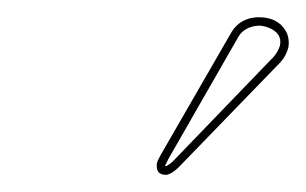

<svg xmlns="http://www.w3.org/2000/svg" viewBox="-20 -751 355 223"><path d="M280.3 -731Q304.7 -731 313.5 -711.9Q316.4 -704.1 314.9 -695.8Q312 -685.1 305.2 -678.2L187 -556.2Q179.2 -548.8 173.3 -547.9Q162.1 -547.9 162.1 -557.6Q162.1 -559.6 162.1 -561Q163.1 -564.9 166.5 -570.8L249 -713.9Q259.3 -730.5 280.3 -731ZM280.3 -721.2Q264.6 -720.2 257.3 -709L175.3 -565.9Q173.3 -561.5 171.9 -559.1Q171.9 -558.6 171.9 -558.1H173.3Q176.8 -560.1 180.2 -563L297.9 -685.1Q302.7 -690.4 305.2 -698.2Q308.1 -712.9 291 -719.2Q285.6 -721.2 280.3 -721.2Z"/></svg>

Font: Linux Biolinum Outline O
Style: Italic
Weight: 400
Italic angle: -12°
Designer: Philipp H. Poll
Foundry: Philipp H. Poll
Version: Version 0.6.2